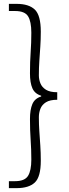

<svg xmlns="http://www.w3.org/2000/svg" viewBox="-20 -805 355 993"><path d="M26 168V132H58Q108 132 125 104.5Q142 77 142 21Q142 -32 138.5 -81Q135 -130 135 -189Q135 -238 147.5 -267Q160 -296 193 -306V-310Q160 -320 147.5 -348.5Q135 -377 135 -426Q135 -486 138.5 -534.5Q142 -583 142 -636Q142 -694 125 -721Q108 -748 58 -748H26V-785H66Q129 -785 160 -755.5Q191 -726 191 -641Q191 -601 188.5 -564Q186 -527 183.5 -491Q181 -455 181 -415Q181 -394 189 -374Q197 -354 217.5 -341Q238 -328 276 -328V-289Q238 -289 217.5 -276Q197 -263 189 -242.5Q181 -222 181 -199Q181 -161 183.5 -125Q186 -89 188.5 -52Q191 -15 191 26Q191 110 160 139Q129 168 66 168Z"/></svg>

Font: Noto Sans JP Thin Light
Style: Regular
Weight: 300
Version: Version 2.004-H2;hotconv 1.0.118;makeotfexe 2.5.65603